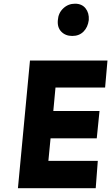

<svg xmlns="http://www.w3.org/2000/svg" viewBox="-20 -992 592 1012"><path d="M74.5 0 138 -673H546.5L534 -530.5H272.5L261 -407H504.5L490 -263H246.5L235 -144H495.5L484.5 0ZM361 -802.5Q325 -802.5 303 -825.2Q281 -848 285 -886.5Q287.5 -923.5 313.5 -948Q339.5 -972.5 375.5 -972.5Q411.5 -972.5 431 -948Q450.5 -923.5 448 -886.5Q443 -848 420 -825.2Q397 -802.5 361 -802.5Z"/></svg>

Font: Karla ExtraBold
Style: Italic
Weight: 800
Italic angle: -8°
Designer: Jonathan Pinhorn
Version: Version 2.004;gftools[0.9.33]